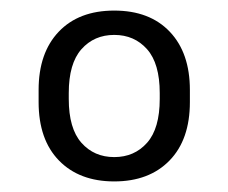

<svg xmlns="http://www.w3.org/2000/svg" viewBox="-20 -716 432 363"><path d="M53 -523V-546Q53 -616 91 -656Q129 -696 196 -696Q263 -696 301 -656Q339 -616 339 -546V-523Q339 -452 300.5 -412.5Q262 -373 196 -373Q130 -373 91.5 -412.5Q53 -452 53 -523ZM282 -529V-540Q282 -596 258 -623Q234 -650 196 -650Q158 -650 134 -623Q110 -596 110 -540V-529Q110 -473 134 -446Q158 -419 196 -419Q234 -419 258 -446Q282 -473 282 -529Z"/></svg>

Font: Chivo
Style: Regular
Weight: 400
Designer: Hector Gatti
Foundry: Omnibus-Type
Version: Version 1.007;PS 001.007;hotconv 1.0.88;makeotf.lib2.5.64775